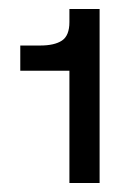

<svg xmlns="http://www.w3.org/2000/svg" viewBox="-20 -770 278 426"><path d="M134 -750H201V-364H134V-613H25V-669H69Q101 -669 117.5 -680Q134 -691 134 -721Z"/></svg>

Font: Overused Grotesk
Style: Italic
Weight: 400
Italic angle: -10°
Version: Version 0.003